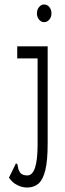

<svg xmlns="http://www.w3.org/2000/svg" viewBox="-20 -664 290 858"><path d="M101 174Q79 174 57 163Q35 152 20 130L47 75L51 66L57 69Q60 77 61 86.5Q62 96 72 110Q83 120 102 120Q148 120 148 -18V-403H57V-457H193V-22Q193 54 182.5 96.5Q172 139 152 156.5Q132 174 101 174ZM177 -565Q164 -565 154.5 -576.5Q145 -588 145 -604Q145 -621 154.5 -632.5Q164 -644 177 -644Q191 -644 200.5 -632.5Q210 -621 210 -604Q210 -588 200.5 -576.5Q191 -565 177 -565Z"/></svg>

Font: Inconsolata UltraCondensed
Style: Regular
Weight: 400
Width: 1
Monospace: yes
Designer: Raph Levien, Cyreal, Brenton Simpson
Foundry: Raph Levien, Cyreal, Google
Version: Version 3.000; ttfautohint (v1.8.2.53-6de2)